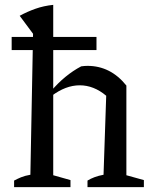

<svg xmlns="http://www.w3.org/2000/svg" viewBox="-20 -770 626 790"><path d="M38 0V-27Q51 -34 66.5 -40.5Q82 -47 105 -51L116 -631L61 -705Q92 -722 126 -734Q160 -746 199 -750V-49L270 -29V0ZM340 0V-27Q353 -35 369 -41Q385 -47 406 -51L417 -376L500 -418V-49L572 -29V0ZM192 -375 190 -395Q218 -428 249 -453.5Q280 -479 314 -497Q321 -498 327.5 -498.5Q334 -499 340 -499Q387 -499 427 -479Q467 -459 500 -418L417 -376Q366 -419 308 -419Q250 -419 192 -375ZM28 -618H377V-564H28Z"/></svg>

Font: Piazzolla Thin Medium
Style: Regular
Weight: 500
Version: Version 2.005